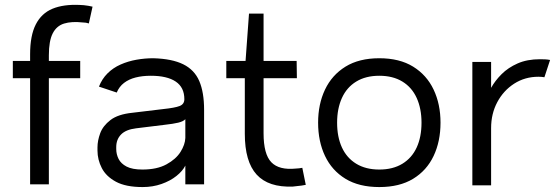

<svg xmlns="http://www.w3.org/2000/svg" viewBox="-20 -747 2249 778"><path d="M355 -720 340 -652Q334 -654 328 -655Q322 -656 315 -656Q270 -661 239.5 -651.5Q209 -642 193.5 -611.5Q178 -581 178 -523V-500H305V-430H178V0H102V-430H32V-500H102V-527Q102 -603 125 -648Q148 -693 192.5 -711.5Q237 -730 303 -727Q310 -727 319.5 -726Q329 -725 338 -723.5Q347 -722 355 -720Z M558 11Q490 11 450 -10.5Q410 -32 392.5 -66Q375 -100 375 -137V-150Q375 -177 386 -207Q397 -237 427.5 -260.5Q458 -284 516 -290L641 -305Q689 -310 708 -317.5Q727 -325 727 -345Q727 -393 692 -416.5Q657 -440 591 -440Q557 -440 529.5 -433Q502 -426 482.5 -411Q463 -396 453 -372L381 -396Q393 -427 415.5 -449.5Q438 -472 468.5 -485.5Q499 -499 533 -505Q567 -511 601 -511Q677 -509 722.5 -486.5Q768 -464 787.5 -418.5Q807 -373 807 -302V0H731V-76Q720 -54 695 -34Q670 -14 634.5 -1.5Q599 11 558 11ZM557 -60Q616 -60 654.5 -81Q693 -102 711.5 -131.5Q730 -161 731 -188Q731 -206 731 -229Q731 -252 731 -264Q723 -255 702.5 -250Q682 -245 645 -241L531 -227Q490 -222 470.5 -202Q451 -182 451 -151V-143Q451 -122 460.5 -103Q470 -84 493 -72Q516 -60 557 -60Z M1219 2Q1211 4 1202 5Q1193 6 1184 7Q1175 8 1167 9Q1068 13 1020 -39.5Q972 -92 972 -205V-430H897V-500H975L989 -692H1048V-500H1182L1183 -430H1048V-207Q1048 -122 1079.5 -89.5Q1111 -57 1179 -64Q1185 -64 1192 -65Q1199 -66 1205 -67Z M1517 11Q1435 11 1380 -22.5Q1325 -56 1297 -115Q1269 -174 1269 -250Q1269 -325 1297 -384Q1325 -443 1380 -477Q1435 -511 1517 -511Q1599 -511 1654 -477Q1709 -443 1737 -384Q1765 -325 1765 -250Q1765 -174 1737 -115Q1709 -56 1654 -22.5Q1599 11 1517 11ZM1517 -60Q1572 -60 1610.5 -83.5Q1649 -107 1668.5 -149.5Q1688 -192 1688 -250Q1688 -307 1668.5 -350Q1649 -393 1610.5 -416.5Q1572 -440 1517 -440Q1462 -440 1423.5 -416.5Q1385 -393 1365.5 -350Q1346 -307 1346 -250Q1346 -192 1365.5 -149.5Q1385 -107 1423.5 -83.5Q1462 -60 1517 -60Z M2186 -434Q2180 -435 2174.5 -435.5Q2169 -436 2162 -436Q2107 -436 2063.5 -408Q2020 -380 1995 -333Q1970 -286 1970 -228V4H1894V-496H1970V-391Q1986 -420 2012.5 -446.5Q2039 -473 2077.5 -490Q2116 -507 2168 -507Q2179 -507 2189 -506.5Q2199 -506 2209 -504Z"/></svg>

Font: Nata Sans
Style: Regular
Weight: 400
Designer: Daniel Uzquiano Cruz
Version: Version 1.001